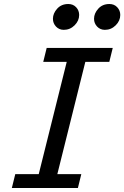

<svg xmlns="http://www.w3.org/2000/svg" viewBox="-20 -938 620 958"><path d="M212.9 -698.7H542.5L525.4 -629.4H405.8L266.1 -69.3H385.7L368.7 0H39.1L56.2 -69.3H173.3L313 -629.4H195.8ZM580.1 -863.3Q580.1 -834.5 557.4 -811.8Q534.7 -789.1 503.4 -789.1Q480 -789.1 464.6 -805.4Q449.2 -821.8 449.2 -844.2Q449.2 -871.1 470.2 -894.5Q491.2 -918 525.9 -918Q549.8 -918 564.9 -901.9Q580.1 -885.7 580.1 -863.3ZM375 -863.3Q375 -834.5 352.3 -811.8Q329.6 -789.1 298.3 -789.1Q274.9 -789.1 259.5 -805.4Q244.1 -821.8 244.1 -844.2Q244.1 -871.1 265.1 -894.5Q286.1 -918 320.8 -918Q344.7 -918 359.9 -901.9Q375 -885.7 375 -863.3Z"/></svg>

Font: Andika
Style: Italic
Weight: 400
Italic angle: -14°
Designer: Victor Gaultney, Annie Olsen, Julie Remington, Don Collingsworth, Eric Hays, Becca Hirsbrunner
Foundry: SIL International
Version: Version 6.101